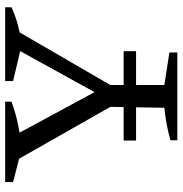

<svg xmlns="http://www.w3.org/2000/svg" viewBox="-2 -688 691 726"><g transform="rotate(-90 343.0 -325.5)"><path d="M322 -217 93 -620V-641H180L370 -289H344L538 -641H598V-622L363 -217ZM175 0V-26Q207 -35 237 -40.5Q267 -46 298 -49L302 -283H384V-49L507 -30V0ZM142 -589 17 -621V-651H321V-627Q278 -611 233 -602Q188 -593 142 -589ZM534 -589 399 -621V-651H678V-627Q643 -611 607.5 -602Q572 -593 534 -589ZM174 -203H512V-156H174Z"/></g></svg>

Font: Piazzolla 24pt
Style: Regular
Weight: 400
Designer: Juan Pablo del Peral
Foundry: Huerta Tipografica
Version: Version 2.005